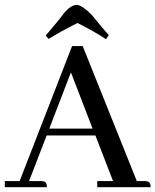

<svg xmlns="http://www.w3.org/2000/svg" viewBox="-20 -777 645 797"><path d="M605.5 0Q605.5 -22.5 589.8 -24.4Q585 -25.4 580.1 -25.4H547.9L323.2 -585.9H279.3L61.5 -25.4H0V0H174.8Q174.8 -22.5 160.2 -24.4Q155.3 -25.4 150.4 -25.4H100.6L173.8 -214.8H376L449.2 -25.4H383.8V0ZM364.3 -243.2H184.6L274.4 -476.6ZM419.9 -614.3 431.6 -630.9Q418.9 -644.5 359.4 -716.8Q322.3 -753.9 299.8 -756.8Q274.4 -756.8 245.1 -721.7Q239.3 -713.9 225.6 -696.3Q192.4 -655.3 169.9 -629.9L181.6 -615.2Q231.4 -646.5 301.8 -681.6Q375 -644.5 419.9 -614.3Z"/></svg>

Font: Abhaya Libre Medium
Style: Regular
Weight: 500
Designer: Pushpananda Ekanayake, Sol Matas, Pathum Egodawatta
Foundry: Mooniak
Version: Version 1.050 ; ttfautohint (v1.6)